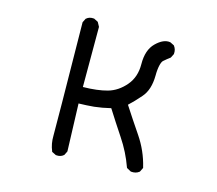

<svg xmlns="http://www.w3.org/2000/svg" viewBox="-111 -910 1221 1079"><g transform="rotate(15 500.0 -371.0)"><path d="M297.4 26.4 277.8 16.6 274.4 15.1 273.4 11.7Q256.8 -27.3 257.8 -74.7Q258.8 -120.1 251 -730.5V-732.9L252 -734.9L261.7 -754.4L262.7 -756.3L264.2 -757.3Q280.8 -772 306.6 -769.5H308.6L310.1 -768.6L329.6 -758.8L332.5 -757.3L334 -754.9L345.7 -733.4L346.7 -731V-728.5V-381.8Q389.6 -382.3 425 -386.7Q460.4 -391.1 488.3 -398.9Q517.6 -407.2 542.7 -424.1Q567.9 -440.9 589.4 -466.3Q631.8 -516.1 630.9 -591.3Q630.4 -632.3 640.9 -663.6Q651.4 -694.8 672.9 -715.8Q716.3 -758.3 755.4 -752L756.8 -751.5L758.3 -751L777.8 -741.2L779.8 -740.2L781.2 -738.3Q795.4 -719.7 793 -694.3V-692.4L792 -690.9L782.2 -671.4L781.2 -669.4L779.3 -668Q765.6 -658.2 744.1 -639.6Q740.2 -636.2 736.8 -628.9Q733.4 -621.6 730.7 -610.6Q728 -599.6 726.3 -583.7Q724.6 -567.9 724.6 -548.8Q724.1 -507.8 713.9 -475.3Q703.6 -442.9 683.1 -419.9Q666 -399.9 649.2 -382.6Q632.3 -365.2 617.2 -351.1Q665.5 -276.4 715.8 -202.6Q769 -124 790.5 -33.7L791.5 -30.3L790 -26.9L780.3 -7.3L779.3 -5.4L777.3 -3.9Q758.8 10.3 732.4 7.8H730.5L728.5 6.8L707 -4.9L704.1 -6.8L702.6 -10.3Q673.8 -91.3 624.5 -165Q576.7 -236.8 531.7 -308.1Q481.9 -295.9 436.5 -291Q415 -289.1 392.3 -287.8Q369.6 -286.6 347.2 -286.1L356.4 -12.2V-9.8L355.5 -7.3L345.7 12.2L344.7 14.2L343.3 15.1Q326.7 29.8 300.8 27.3H298.8Z"/></g></svg>

Font: NaikaiFont
Style: Bold
Weight: 700
Version: Version 1.89